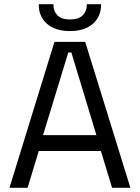

<svg xmlns="http://www.w3.org/2000/svg" viewBox="-20 -901 670 921"><path d="M25.4 0Q79.1 -174.8 241.2 -700.2Q278.3 -700.2 388.7 -700.2Q443.4 -525.4 605.5 0Q583 0 517.6 0Q504.9 -43.9 463.9 -176.8Q389.6 -176.8 166 -176.8Q152.3 -132.8 112.3 0Q89.8 0 25.4 0ZM186.5 -252.9Q251 -252.9 442.4 -252.9Q412.1 -351.6 322.3 -649.4Q318.4 -649.4 307.6 -649.4Q277.3 -549.8 186.5 -252.9ZM315.4 -752Q245.1 -752 205.1 -787.1Q166 -822.3 166 -877.9Q166 -878.9 166 -880.9Q183.6 -880.9 236.3 -880.9Q236.3 -879.9 236.3 -877.9Q236.3 -846.7 255.9 -827.1Q275.4 -807.6 315.4 -807.6Q356.4 -807.6 376 -827.1Q396.5 -846.7 396.5 -877.9Q396.5 -878.9 396.5 -880.9Q413.1 -880.9 464.8 -880.9Q464.8 -879.9 464.8 -877.9Q464.8 -822.3 425.8 -787.1Q385.7 -752 315.4 -752Z"/></svg>

Font: Kadena Space Grotesk
Style: Regular
Weight: 400
Designer: Florian Karsten
Version: Version 2.000